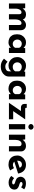

<svg xmlns="http://www.w3.org/2000/svg" viewBox="2100 -2804 923 5164"><g transform="rotate(90 2562.0 -221.5)"><path d="M199 -437 210 -360 208 -366Q234 -410 273 -434.5Q312 -459 367 -459Q420 -459 456 -437Q492 -415 503 -369L498 -368Q526 -409 565.5 -434Q605 -459 648 -459Q713 -459 751.5 -422.5Q790 -386 791 -328V0H652V-270Q651 -299 643 -317.5Q635 -336 606 -338Q572 -338 548.5 -314.5Q525 -291 513.5 -254.5Q502 -218 502 -179V0H362V-270Q361 -299 351.5 -317.5Q342 -336 313 -338Q280 -338 257.5 -314.5Q235 -291 223.5 -255Q212 -219 212 -181V0H72V-437Z M1119 12Q1058 12 1008.5 -12.5Q959 -37 930 -88Q901 -139 901 -218Q901 -292 931 -346Q961 -400 1010 -429.5Q1059 -459 1114 -459Q1179 -459 1212.5 -437.5Q1246 -416 1268 -390L1262 -373L1275 -437H1405V0H1265V-95L1276 -65Q1274 -65 1264 -53.5Q1254 -42 1234.5 -26.5Q1215 -11 1186.5 0.5Q1158 12 1119 12ZM1159 -102Q1197 -102 1223 -118.5Q1249 -135 1265 -168V-275Q1253 -307 1223.5 -326Q1194 -345 1154 -345Q1124 -345 1098.5 -329.5Q1073 -314 1058 -287Q1043 -260 1043 -225Q1043 -190 1059 -162Q1075 -134 1101.5 -118Q1128 -102 1159 -102Z M1775 220Q1716 220 1675.5 206Q1635 192 1607 172Q1579 152 1557 134L1639 38Q1662 59 1692.5 78.5Q1723 98 1773 98Q1823 98 1860.5 72.5Q1898 47 1898 -2V-98L1903 -73Q1887 -39 1845 -13.5Q1803 12 1735 12Q1676 12 1625.5 -18.5Q1575 -49 1545 -101.5Q1515 -154 1515 -221Q1515 -290 1547 -343.5Q1579 -397 1630 -428Q1681 -459 1738 -459Q1795 -459 1836.5 -442.5Q1878 -426 1899 -402L1894 -389L1909 -437H2038V0Q2038 64 2002 113.5Q1966 163 1906.5 191.5Q1847 220 1775 220ZM1656 -225Q1656 -190 1672 -162Q1688 -134 1715.5 -118Q1743 -102 1777 -102Q1820 -102 1849.5 -118.5Q1879 -135 1898 -168V-275Q1884 -307 1852 -326Q1820 -345 1777 -345Q1743 -345 1715.5 -329.5Q1688 -314 1672 -287Q1656 -260 1656 -225Z M2366 12Q2305 12 2255.5 -12.5Q2206 -37 2177 -88Q2148 -139 2148 -218Q2148 -292 2178 -346Q2208 -400 2257 -429.5Q2306 -459 2361 -459Q2426 -459 2459.5 -437.5Q2493 -416 2515 -390L2509 -373L2522 -437H2652V0H2512V-95L2523 -65Q2521 -65 2511 -53.5Q2501 -42 2481.5 -26.5Q2462 -11 2433.5 0.5Q2405 12 2366 12ZM2406 -102Q2444 -102 2470 -118.5Q2496 -135 2512 -168V-275Q2500 -307 2470.5 -326Q2441 -345 2401 -345Q2371 -345 2345.5 -329.5Q2320 -314 2305 -287Q2290 -260 2290 -225Q2290 -190 2306 -162Q2322 -134 2348.5 -118Q2375 -102 2406 -102Z M2864 -323Q2828 -323 2801 -349Q2774 -375 2774 -419V-479H2879V-465Q2879 -444 2886.5 -440.5Q2894 -437 2913 -437H3190L2948 -85L2922 -114H3187V0H2744L2993 -363L3014 -323Z M3318 -437H3458V0H3318ZM3315 -592Q3315 -623 3339.5 -643Q3364 -663 3392 -663Q3420 -663 3443.5 -643Q3467 -623 3467 -592Q3467 -561 3443.5 -541.5Q3420 -522 3392 -522Q3364 -522 3339.5 -541.5Q3315 -561 3315 -592Z M3729 -437 3740 -359 3738 -366Q3761 -407 3803 -432.5Q3845 -458 3906 -458Q3968 -458 4009.5 -421.5Q4051 -385 4052 -327V0H3912V-275Q3911 -304 3896.5 -321.5Q3882 -339 3848 -339Q3799 -339 3770.5 -293.5Q3742 -248 3742 -178V0H3602V-437Z M4411 12Q4331 12 4275.5 -18Q4220 -48 4191 -101Q4162 -154 4162 -223Q4162 -289 4196 -342Q4230 -395 4287 -426.5Q4344 -458 4414 -458Q4508 -458 4568.5 -403.5Q4629 -349 4647 -246L4307 -138L4276 -214L4522 -297L4493 -284Q4485 -310 4464.5 -329.5Q4444 -349 4403 -349Q4356 -349 4328 -317Q4300 -285 4300 -231Q4300 -170 4333 -138.5Q4366 -107 4414 -107Q4437 -107 4458.5 -115Q4480 -123 4501 -136L4563 -32Q4528 -12 4487.5 0Q4447 12 4411 12Z M4891 9Q4837 9 4790.5 -10Q4744 -29 4712 -63L4770 -140Q4802 -111 4829.5 -98.5Q4857 -86 4879 -86Q4905 -86 4922 -94Q4939 -102 4939 -120Q4939 -137 4925.5 -147Q4912 -157 4891 -163.5Q4870 -170 4846 -177Q4786 -196 4759.5 -232.5Q4733 -269 4733 -312Q4733 -345 4750.5 -378.5Q4768 -412 4806.5 -434.5Q4845 -457 4906 -457Q4961 -457 4999 -446Q5037 -435 5071 -410L5018 -328Q4999 -343 4975.5 -353.5Q4952 -364 4932 -365Q4905 -366 4890 -355.5Q4875 -345 4875 -331Q4874 -312 4889.5 -301Q4905 -290 4929 -284Q4953 -278 4976 -270Q5023 -254 5051 -224.5Q5079 -195 5079 -146Q5079 -106 5058.5 -70.5Q5038 -35 4996.5 -13Q4955 9 4891 9Z"/></g></svg>

Font: Reem Kufi Fun
Style: Bold
Weight: 700
Designer: Khaled Hosny
Version: Version 1.005